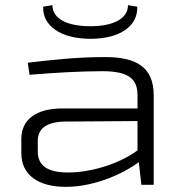

<svg xmlns="http://www.w3.org/2000/svg" viewBox="-20 -719 707 747"><path d="M332 -568C447 -568 517 -618 514 -693L478 -699C478 -647 422 -617 332 -617C239 -617 184 -647 184 -699L148 -693C145 -618 217 -568 332 -568ZM389 -497C274 -497 174 -485 88 -475L95 -428C189 -436 296 -442 378 -442C485 -442 515 -409 515 -348V-297H222C121 -297 63 -254 63 -179V-123C63 -38 129 8 236 8C353 8 467 -48 520 -88L530 0H578V-348C578 -459 509 -497 389 -497ZM244 -48C166 -48 127 -74 127 -129V-171C127 -218 160 -244 230 -246L515 -248V-134C441 -79 327 -47 244 -48Z"/></svg>

Font: Exo 2 Light Expanded
Style: Regular
Weight: 300
Width: 7
Designer: Natanael Gama
Version: Version 1.001;PS 001.001;hotconv 1.0.70;makeotf.lib2.5.58329